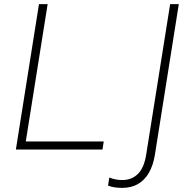

<svg xmlns="http://www.w3.org/2000/svg" viewBox="-20 -725 912 931"><path d="M57 0 169 -705H211L105 -39H483L477 0ZM573 186Q557 186 539.5 184Q522 182 504 175L510 136Q528 143 543.5 145.5Q559 148 573 148Q619 148 649 118Q679 88 689 24L805 -705H847L731 26Q723 76 702.5 112Q682 148 649.5 167Q617 186 573 186Z"/></svg>

Font: Mulish ExtraLight ExtraLight
Style: Italic
Weight: 250
Italic angle: -9°
Version: Version 3.603